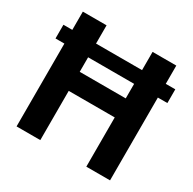

<svg xmlns="http://www.w3.org/2000/svg" viewBox="-157 -870 1033 1030"><g transform="rotate(30 359.5 -355.5)"><path d="M650 -598V-711H503V-598H218V-711H71V-598H16V-513H71V0H218V-305H503V0H650V-513H709V-598ZM218 -423V-513H503V-423Z"/></g></svg>

Font: Asimov
Style: Regular
Weight: 500
Designer: Google
Version: Version 2.000980; 2014